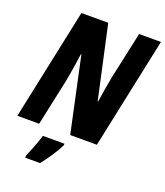

<svg xmlns="http://www.w3.org/2000/svg" viewBox="-165 -825 996 1157"><g transform="rotate(20 332.5 -246.5)"><path d="M4 0 155 -714H327L429 -248H432Q438 -288 445.5 -333Q453 -378 459 -409L525 -714H665L514 0H343L240 -480H237Q233 -454 228.5 -421.5Q224 -389 218.5 -358Q213 -327 209 -304L144 0ZM135 208Q147 179 164 136.5Q181 94 190 61H328V71Q311 106 283.5 147.5Q256 189 230 221H135Z"/></g></svg>

Font: Noto Sans Condensed ExtraBold
Style: Italic
Weight: 800
Width: 3
Italic angle: -12°
Designer: Monotype Design Team
Foundry: Monotype Imaging Inc.
Version: Version 2.013; ttfautohint (v1.8.4.7-5d5b)